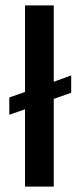

<svg xmlns="http://www.w3.org/2000/svg" viewBox="-20 -695 300 715"><path d="M180.2 -674.8V-390.6L245.1 -414.1V-349.6L180.2 -326.7V0H73.2V-288.1L14.6 -267.6V-332L73.2 -352.5V-674.8Z"/></svg>

Font: Yantramanav Medium
Style: Regular
Weight: 500
Version: Version 1.001;PS 1.0;hotconv 1.0.72;makeotf.lib2.5.5900; ttf